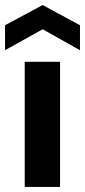

<svg xmlns="http://www.w3.org/2000/svg" viewBox="-52 -741 337 761"><path d="M46 0V-496H186V0ZM-32 -542V-641L117 -721L265 -641V-542L117 -625Z"/></svg>

Font: DM Sans 36pt ExtraBold
Style: Regular
Weight: 800
Designer: Colophon Foundry, Jonny Pinhorn
Foundry: Colophon Foundry
Version: Version 4.004;gftools[0.9.30]